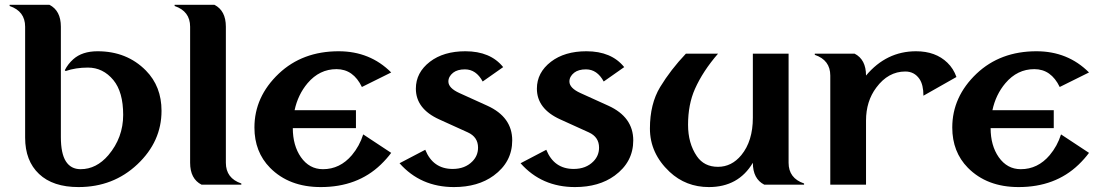

<svg xmlns="http://www.w3.org/2000/svg" viewBox="-20 -757 4508 787"><path d="M301.8 9.8Q196.8 9.8 140.1 -43.9Q83 -97.7 83 -192.9V-647.5Q83 -710.9 19.5 -732.4V-737.3H182.6Q229.5 -713.4 229.5 -647.5V-195.3Q229.5 -127.9 250 -95.7Q270.5 -63.5 310.5 -63.5Q375 -63.5 424.3 -121.1Q484.9 -192.9 484.9 -286.1Q484.9 -379.9 444.8 -428.7Q402.3 -480 340.3 -480Q290.5 -480 249 -465.8L245.6 -469.2Q258.3 -494.6 280.3 -514.2Q316.9 -546.9 379.9 -546.9Q500 -546.9 578.1 -467.8Q642.1 -402.8 642.1 -302.7Q642.1 -176.8 543.2 -83.5Q444.3 9.8 301.8 9.8Z M806.2 0Q759.3 -23.9 759.3 -89.8V-647.5Q759.3 -710.9 695.8 -732.4V-737.3H858.9Q905.8 -713.4 905.8 -647.5V-89.8Q905.8 -26.4 969.2 -4.9V0Z M1294.9 9.8Q1165 9.8 1086.9 -69.3Q1022.9 -134.3 1022.9 -234.4Q1022.9 -360.4 1122.6 -455.1Q1219.7 -546.9 1368.2 -546.9Q1496.6 -546.9 1583.5 -460L1463.4 -400.4Q1428.2 -473.6 1359.4 -473.6Q1289.6 -473.6 1240.7 -416Q1201.2 -369.1 1187.5 -305.2H1439V-231.9H1180.2Q1180.2 -160.6 1213.4 -112.8Q1248 -63.5 1303.7 -63.5Q1373.5 -63.5 1422.4 -121.1Q1453.6 -158.2 1468.8 -206.1L1583.5 -130.4Q1564.9 -105.5 1540.5 -82Q1444.8 9.8 1294.9 9.8Z M1840.8 9.8Q1704.1 9.8 1617.7 -87.9L1723.1 -143.1Q1754.9 -64.5 1835.4 -64.5Q1886.2 -64.5 1916.5 -95.7Q1939.5 -119.1 1939.5 -151.9Q1939.5 -195.3 1897.5 -214.4L1780.3 -267.6Q1684.6 -311 1684.6 -393.6Q1684.6 -459.5 1742.2 -503.9Q1798.3 -546.9 1887.7 -546.9Q1990.2 -546.9 2042.5 -481.9L1958.5 -422.9Q1931.6 -472.7 1885.7 -472.7Q1855 -472.7 1837.4 -459Q1817.9 -443.4 1817.9 -422.9Q1817.9 -396 1863.3 -375.5L1977.5 -323.7Q2079.6 -277.3 2079.6 -181.6Q2079.6 -92.8 2003.4 -37.1Q1939 9.8 1840.8 9.8Z M2336.9 9.8Q2200.2 9.8 2113.8 -87.9L2219.2 -143.1Q2251 -64.5 2331.5 -64.5Q2382.3 -64.5 2412.6 -95.7Q2435.5 -119.1 2435.5 -151.9Q2435.5 -195.3 2393.6 -214.4L2276.4 -267.6Q2180.7 -311 2180.7 -393.6Q2180.7 -459.5 2238.3 -503.9Q2294.4 -546.9 2383.8 -546.9Q2486.3 -546.9 2538.6 -481.9L2454.6 -422.9Q2427.7 -472.7 2381.8 -472.7Q2351.1 -472.7 2333.5 -459Q2314 -443.4 2314 -422.9Q2314 -396 2359.4 -375.5L2473.6 -323.7Q2575.7 -277.3 2575.7 -181.6Q2575.7 -92.8 2499.5 -37.1Q2435.1 9.8 2336.9 9.8Z M3112.8 0Q3065.9 -23.9 3065.9 -89.8Q3006.8 9.8 2885.7 9.8Q2791.5 9.8 2724.6 -52.7Q2644 -128.4 2644 -230Q2644 -331.1 2686 -400.4Q2729 -471.2 2791.5 -537.1H2923.3Q2861.3 -465.8 2828.6 -392.6Q2800.3 -329.1 2800.3 -245.6Q2800.3 -169.4 2836.4 -116.7Q2866.2 -73.2 2922.9 -73.2Q2979 -73.2 3018.6 -121.1Q3065.9 -178.7 3065.9 -274.4V-537.1H3212.4V-89.8Q3212.4 -26.4 3275.9 -4.9V0Z M3383.3 0V-447.3Q3383.3 -510.7 3319.8 -532.2V-537.1H3482.9Q3529.8 -513.2 3529.8 -447.3Q3613.3 -546.9 3734.9 -546.9Q3814.9 -546.9 3863.3 -500Q3888.2 -476.1 3900.4 -441.4L3765.1 -364.7Q3765.1 -409.2 3749 -433.1Q3728 -463.9 3690.9 -463.9Q3620.6 -463.9 3571.8 -397.9Q3529.8 -341.8 3529.8 -262.7V0Z M4155.3 9.8Q4025.4 9.8 3947.3 -69.3Q3883.3 -134.3 3883.3 -234.4Q3883.3 -360.4 3982.9 -455.1Q4080.1 -546.9 4228.5 -546.9Q4356.9 -546.9 4443.8 -460L4323.7 -400.4Q4288.6 -473.6 4219.7 -473.6Q4149.9 -473.6 4101.1 -416Q4061.5 -369.1 4047.9 -305.2H4299.3V-231.9H4040.5Q4040.5 -160.6 4073.7 -112.8Q4108.4 -63.5 4164.1 -63.5Q4233.9 -63.5 4282.7 -121.1Q4314 -158.2 4329.1 -206.1L4443.8 -130.4Q4425.3 -105.5 4400.9 -82Q4305.2 9.8 4155.3 9.8Z"/></svg>

Font: Berenika
Style: Bold
Weight: 700
Designer: Wojciech Kalinowski "wmk69" (wmk69@o2.pl)
Foundry: Wojciech Kalinowski "wmk69" (wmk69@o2.pl)
Version: Version 3.1.0; 2021-05-14